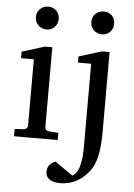

<svg xmlns="http://www.w3.org/2000/svg" viewBox="-61 -754 718 1029"><g transform="rotate(5 297.5 -239.5)"><path d="M34 0H269V-39L218 -42C207 -43 197 -51 197 -63V-493H157L35 -455V-420H104V-63C104 -51 94 -43 83 -42L34 -39ZM95 -647C95 -612 122 -585 157 -585C192 -585 218 -612 218 -647C218 -682 192 -708 157 -708C122 -708 95 -682 95 -647ZM364 183 267 116C244 126 224 141 224 174C224 214 259 229 300 229C377 229 432 188 466 136C497 89 505 12 505 -64V-494H464L341 -456V-423H412V21C412 87 406 159 364 183ZM455 -708C420 -708 393 -682 393 -647C393 -612 420 -585 455 -585C491 -585 516 -611 516 -647C516 -683 491 -708 455 -708Z"/></g></svg>

Font: Veleka
Style: Regular
Weight: 400
Designer: Stefan Peev, Context Ltd, 2016; SIL International, 1997-2014.
Foundry: Stefan Peev, Context Ltd, 2016
Version: Version 1.000